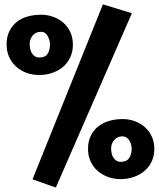

<svg xmlns="http://www.w3.org/2000/svg" viewBox="-20 -800 718 868"><path d="M309.6 -598.6Q309.6 -566.4 297.4 -540.5Q285.2 -514.6 264.2 -497.1Q243.2 -479.5 215.3 -470.2Q187.5 -460.9 157.2 -460.9Q127 -460.9 100.1 -470.7Q73.2 -480.5 53.2 -498.5Q33.2 -516.6 21.5 -542Q9.8 -567.4 9.8 -598.6Q9.8 -633.8 22.5 -659.2Q35.2 -684.6 56.2 -701.2Q77.1 -717.8 105.5 -725.6Q133.8 -733.4 166 -733.4Q195.3 -733.4 221.7 -723.6Q248 -713.9 267.6 -696.3Q287.1 -678.7 298.3 -653.8Q309.6 -628.9 309.6 -598.6ZM576.2 -740.2 232.4 47.9 127 10.7 445.3 -780.3ZM677.7 -127Q677.7 -94.7 665.5 -69.3Q653.3 -43.9 632.3 -26.4Q611.3 -8.8 583.5 0.5Q555.7 9.8 525.4 9.8Q495.1 9.8 468.3 0Q441.4 -9.8 421.4 -27.3Q401.4 -44.9 389.6 -70.3Q377.9 -95.7 377.9 -127Q377.9 -161.1 390.6 -186.5Q403.3 -211.9 424.3 -228.5Q445.3 -245.1 473.6 -253.4Q502 -261.7 534.2 -261.7Q563.5 -261.7 589.8 -252Q616.2 -242.2 635.7 -224.6Q655.3 -207 666.5 -182.1Q677.7 -157.2 677.7 -127ZM206.1 -599.6Q206.1 -617.2 195.8 -636.7Q185.5 -656.2 165 -656.2Q141.6 -656.2 127.9 -639.6Q114.3 -623 114.3 -600.6Q114.3 -590.8 116.2 -580.1Q118.2 -569.3 123.5 -560.5Q128.9 -551.8 137.2 -545.9Q145.5 -540 157.2 -540Q185.5 -540 195.8 -557.6Q206.1 -575.2 206.1 -599.6ZM575.2 -127.9Q575.2 -146.5 564.5 -165Q553.7 -183.6 533.2 -183.6Q510.7 -183.6 496.6 -167.5Q482.4 -151.4 482.4 -128.9Q482.4 -119.1 484.4 -108.4Q486.3 -97.7 491.7 -88.9Q497.1 -80.1 505.4 -74.2Q513.7 -68.4 525.4 -68.4Q552.7 -68.4 564 -85.4Q575.2 -102.5 575.2 -127.9Z"/></svg>

Font: Fontdiner Swanky
Style: Regular
Weight: 400
Designer: Font Diner, Inc
Foundry: Font Diner, Inc
Version: Version 1.001